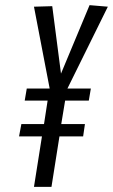

<svg xmlns="http://www.w3.org/2000/svg" viewBox="-20 -726 439 746"><path d="M76 -335 84 -382H173L112 -700L183 -702L217 -440L328 -706L399 -700L242 -382H333L325 -335H233L218 -244H310L303 -196H211L180 0H112L143 -196H54L63 -244H151L165 -335Z"/></svg>

Font: Georama Condensed
Style: Italic
Weight: 400
Width: 3
Italic angle: -9°
Designer: Jean-Baptiste Levee
Foundry: Production Type
Version: Version 1.000